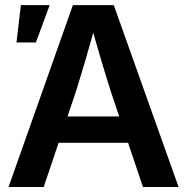

<svg xmlns="http://www.w3.org/2000/svg" viewBox="-20 -748 748 768"><path d="M14.2 0 271.5 -727.5H435.1L694.3 0H551.8L423.8 -380.4Q404.8 -439.9 383.8 -510.7Q362.8 -581.5 336.9 -675.3H369.1Q343.3 -581.1 322.5 -510.3Q301.8 -439.5 283.2 -380.4L154.8 0ZM165.5 -176.8V-282.2H543V-176.8ZM45.9 -578.1 63.5 -727.5H178.7L123.5 -578.1Z"/></svg>

Font: Inter 24pt SemiBold
Style: Regular
Weight: 600
Designer: Rasmus Andersson
Foundry: rsms
Version: Version 4.001;git-66647c0bb